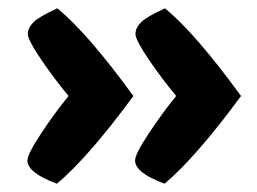

<svg xmlns="http://www.w3.org/2000/svg" viewBox="-20 -466 619 462"><path d="M145 -235Q110 -277 78.5 -323.5Q47 -370 47 -384Q47 -399 60.5 -412.5Q74 -426 118 -446Q191 -386 301 -235Q192 -87 117 -24Q46 -50 46 -80Q46 -95 79 -145Q112 -195 145 -235ZM404 -235Q369 -277 337.5 -323.5Q306 -370 306 -384Q306 -399 319.5 -412.5Q333 -426 377 -446Q450 -386 560 -235Q451 -87 376 -24Q305 -50 305 -80Q305 -95 338 -145Q371 -195 404 -235Z"/></svg>

Font: Overlock
Style: Black
Weight: 900
Designer: Dario Muhafara
Foundry: Dario Manuel Muhafara
Version: Version 1.001